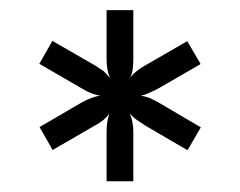

<svg xmlns="http://www.w3.org/2000/svg" viewBox="-20 -775 465 372"><path d="M286.6 -576.7 369.1 -528.3 343.3 -483.9 260.7 -532.2Q252.4 -537.6 244.6 -543Q237.3 -547.9 231.4 -555.7Q238.3 -539.1 238.3 -519.5V-423.8H186.5V-518.6Q186.5 -540 191.9 -554.7Q181.6 -541 164.6 -532.2L82 -484.4L56.6 -528.8L138.7 -576.7Q157.2 -586.9 173.8 -589.8Q158.2 -591.8 138.7 -603.5L56.2 -651.4L81.5 -695.8L164.6 -647.9Q172.9 -642.6 180.7 -637.2Q187 -631.3 192.9 -624Q186.5 -639.6 186.5 -660.6V-755.4H238.3V-661.1Q238.3 -653.8 237.3 -642.1Q235.8 -631.8 232.4 -625Q243.2 -638.2 260.7 -647.9L342.8 -695.3L368.7 -650.9L286.6 -603.5Q283.7 -601.6 269.5 -595.2Q258.8 -590.3 252.4 -589.8Q262.2 -587.9 269.5 -585.4Q280.8 -580.1 286.6 -576.7Z"/></svg>

Font: Lato-SemiBold
Style: Regular
Weight: 500
Designer: Lukasz Dziedzic with Adam Twardoch and Botio Nikoltchev
Foundry: tyPoland Lukasz Dziedzic
Version: ""